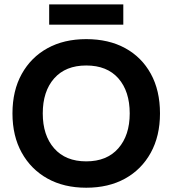

<svg xmlns="http://www.w3.org/2000/svg" viewBox="-20 -868 807 898"><path d="M383.3 10Q279.2 10 202.1 -32.9Q125 -75.8 81.7 -153.8Q38.3 -231.7 38.3 -337.5Q38.3 -444.2 81.7 -522.1Q125 -600 202.1 -642.5Q279.2 -685 383.3 -685Q488.3 -685 565.4 -642.9Q642.5 -600.8 685.4 -522.9Q728.3 -445 728.3 -337.5Q728.3 -231.7 685 -153.3Q641.7 -75 564.6 -32.5Q487.5 10 383.3 10ZM383.3 -113.3Q480 -113.3 533.3 -174.2Q586.7 -235 586.7 -337.5Q586.7 -440.8 533.8 -501.3Q480.8 -561.7 383.3 -561.7Q286.7 -561.7 233.3 -501.3Q180 -440.8 180 -337.5Q180 -235 233.3 -174.2Q286.7 -113.3 383.3 -113.3ZM210 -752.5V-847.5H556.7V-752.5Z"/></svg>

Font: Funnel Display
Style: Bold
Weight: 700
Designer: NORD ID, Kristian Moeller
Foundry: Dicotype
Version: Version 1.000